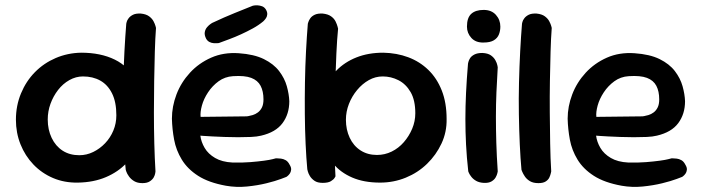

<svg xmlns="http://www.w3.org/2000/svg" viewBox="-20 -702 2695 736"><path d="M279 -2Q227 -1 183.5 -19.5Q140 -38 108 -71.5Q76 -105 58.5 -149Q41 -193 41 -243Q41 -297 60.5 -344Q80 -391 114 -425.5Q148 -460 193.5 -479.5Q239 -499 291 -500Q366 -500 420 -473.5Q474 -447 502.5 -391.5Q531 -336 531 -250Q531 -200 514 -155.5Q497 -111 465 -77Q433 -43 386 -23Q339 -3 279 -2ZM284 -107Q312 -107 337.5 -119.5Q363 -132 383 -153Q403 -174 414.5 -201.5Q426 -229 426 -260Q426 -311 409.5 -344Q393 -377 364.5 -393Q336 -409 298 -409Q271 -409 246 -395Q221 -381 202.5 -357Q184 -333 173.5 -304Q163 -275 163 -244Q163 -205 178 -173.5Q193 -142 220 -124.5Q247 -107 284 -107ZM526 0Q507 0 494.5 -7.5Q482 -15 474.5 -25.5Q467 -36 464.5 -43.5Q462 -51 462 -51Q457 -94 454.5 -148.5Q452 -203 451.5 -263.5Q451 -324 452.5 -385.5Q454 -447 457 -504.5Q460 -562 464 -611Q464 -611 465.5 -617.5Q467 -624 473 -632Q479 -640 490 -645.5Q501 -651 520 -650Q540 -648 551.5 -639.5Q563 -631 568.5 -620.5Q574 -610 576 -602.5Q578 -595 578 -595Q575 -556 573.5 -503.5Q572 -451 571 -391.5Q570 -332 570 -271Q570 -210 571.5 -152Q573 -94 576 -45Q576 -45 575 -38Q574 -31 569.5 -22.5Q565 -14 554.5 -7Q544 0 526 0Z M846 10Q780 -2 739.5 -28Q699 -54 677 -90Q655 -126 647.5 -166.5Q640 -207 639 -247Q639 -294 656.5 -340Q674 -386 708 -423Q742 -460 789.5 -481Q837 -502 895 -498Q954 -494 991.5 -475.5Q1029 -457 1050 -429.5Q1071 -402 1079.5 -371.5Q1088 -341 1089 -314Q1089 -265 1063 -230Q1037 -195 981 -182Q965 -178 942 -177Q919 -176 892.5 -176Q866 -176 840.5 -177Q815 -178 794.5 -179Q774 -180 761 -181Q748 -182 748 -182Q751 -158 764.5 -135Q778 -112 804.5 -96.5Q831 -81 871 -79Q909 -78 939.5 -80.5Q970 -83 992 -86Q1014 -89 1025.5 -92Q1037 -95 1037 -95Q1037 -95 1042.5 -95Q1048 -95 1057 -94Q1066 -93 1075 -88Q1084 -83 1090 -71Q1097 -60 1096 -51Q1095 -42 1090.5 -36Q1086 -30 1082 -27Q1078 -24 1078 -24Q1078 -24 1057 -16Q1036 -8 1001.5 0.5Q967 9 926.5 13Q886 17 846 10ZM749 -254 926 -256Q926 -256 932.5 -257Q939 -258 949 -261Q959 -264 968.5 -271Q978 -278 984 -290Q990 -302 990 -321Q990 -352 979 -373Q968 -394 943 -403.5Q918 -413 873 -410Q842 -408 818 -390.5Q794 -373 777.5 -348Q761 -323 754 -297.5Q747 -272 749 -254ZM819 -537Q819 -537 813.5 -536.5Q808 -536 799.5 -536.5Q791 -537 783 -541Q775 -545 770 -554Q763 -568 765 -579Q767 -590 774 -598Q781 -606 787 -610Q793 -614 793 -614Q842 -637 879.5 -652Q917 -667 949 -680Q949 -680 954.5 -681Q960 -682 968 -681.5Q976 -681 984.5 -678Q993 -675 999 -666Q1005 -656 1004.5 -647.5Q1004 -639 1000 -633Q996 -627 992.5 -623.5Q989 -620 989 -620Q971 -605 949 -593Q927 -581 904 -570.5Q881 -560 859.5 -552Q838 -544 819 -537Z M1437 -2Q1375 -2 1330 -21.5Q1285 -41 1257.5 -74.5Q1230 -108 1216.5 -152.5Q1203 -197 1203 -247Q1203 -304 1220 -351Q1237 -398 1269 -431Q1301 -464 1346.5 -482Q1392 -500 1449 -500Q1501 -499 1545 -482.5Q1589 -466 1622 -434Q1655 -402 1673.5 -355Q1692 -308 1692 -246Q1693 -196 1672.5 -152Q1652 -108 1617 -74Q1582 -40 1535.5 -21Q1489 -2 1437 -2ZM1217 -1Q1197 -1 1185.5 -9Q1174 -17 1168 -27Q1162 -37 1160 -45Q1158 -53 1158 -53Q1154 -96 1151.5 -150.5Q1149 -205 1148.5 -265Q1148 -325 1149 -386Q1150 -447 1153 -504.5Q1156 -562 1160 -611Q1160 -611 1162 -617.5Q1164 -624 1169.5 -632Q1175 -640 1186.5 -645.5Q1198 -651 1217 -650Q1237 -648 1249 -639.5Q1261 -631 1266.5 -619.5Q1272 -608 1274 -600Q1276 -592 1276 -592Q1272 -552 1269.5 -497.5Q1267 -443 1265 -381.5Q1263 -320 1262 -257Q1261 -194 1262 -134.5Q1263 -75 1266 -26Q1266 -26 1262.5 -20Q1259 -14 1248.5 -7.5Q1238 -1 1217 -1ZM1425 -108Q1455 -108 1481.5 -121Q1508 -134 1528 -157Q1548 -180 1560 -208.5Q1572 -237 1572 -268Q1572 -318 1554 -349Q1536 -380 1507.5 -394.5Q1479 -409 1447 -409Q1419 -409 1394 -395Q1369 -381 1349 -357Q1329 -333 1317.5 -303.5Q1306 -274 1306 -243Q1306 -205 1320.5 -174Q1335 -143 1362 -125.5Q1389 -108 1425 -108Z M1834 -1Q1817 -2 1805.5 -8.5Q1794 -15 1787 -24Q1780 -33 1777.5 -39Q1775 -45 1775 -45Q1769 -99 1766.5 -148Q1764 -197 1764 -245.5Q1764 -294 1766.5 -346Q1769 -398 1774 -458Q1774 -458 1775.5 -464.5Q1777 -471 1782 -479Q1787 -487 1798.5 -493Q1810 -499 1829 -499Q1850 -498 1861.5 -490Q1873 -482 1879 -471Q1885 -460 1886.5 -452Q1888 -444 1888 -444Q1885 -395 1883 -348.5Q1881 -302 1881 -254.5Q1881 -207 1882.5 -155.5Q1884 -104 1888 -45Q1888 -45 1886.5 -38Q1885 -31 1880 -22Q1875 -13 1864 -6.5Q1853 0 1834 -1ZM1834 -539Q1804 -538 1787 -556.5Q1770 -575 1770 -600Q1770 -634 1786.5 -649Q1803 -664 1834 -664Q1864 -664 1881 -645Q1898 -626 1898 -600Q1898 -584 1892.5 -570Q1887 -556 1873 -547.5Q1859 -539 1834 -539Z M2044 0Q2024 0 2011.5 -7.5Q1999 -15 1992 -25.5Q1985 -36 1982 -43.5Q1979 -51 1979 -51Q1975 -94 1972.5 -148.5Q1970 -203 1969 -263.5Q1968 -324 1969.5 -385.5Q1971 -447 1974 -504.5Q1977 -562 1981 -611Q1981 -611 1982.5 -617.5Q1984 -624 1990 -632Q1996 -640 2007 -645.5Q2018 -651 2037 -650Q2057 -648 2068.5 -639.5Q2080 -631 2085.5 -620.5Q2091 -610 2093 -602.5Q2095 -595 2095 -595Q2092 -556 2090.5 -503.5Q2089 -451 2088 -391.5Q2087 -332 2087.5 -271Q2088 -210 2089 -152Q2090 -94 2093 -45Q2093 -45 2091.5 -38Q2090 -31 2086 -22Q2082 -13 2072 -6.5Q2062 0 2044 0Z M2363 10Q2297 -2 2256.5 -28Q2216 -54 2194 -90Q2172 -126 2164.5 -166.5Q2157 -207 2156 -247Q2156 -294 2173.5 -340Q2191 -386 2225 -423Q2259 -460 2306.5 -481Q2354 -502 2412 -498Q2471 -494 2508.5 -475.5Q2546 -457 2567 -429.5Q2588 -402 2596.5 -371.5Q2605 -341 2606 -314Q2606 -265 2580 -230Q2554 -195 2498 -182Q2482 -178 2459 -177Q2436 -176 2409.5 -176Q2383 -176 2357.5 -177Q2332 -178 2311.5 -179Q2291 -180 2278 -181Q2265 -182 2265 -182Q2268 -158 2281.5 -135Q2295 -112 2321.5 -96.5Q2348 -81 2388 -79Q2426 -78 2456.5 -80.5Q2487 -83 2509 -86Q2531 -89 2542.5 -92Q2554 -95 2554 -95Q2554 -95 2559.5 -95Q2565 -95 2574 -94Q2583 -93 2592 -88Q2601 -83 2607 -71Q2614 -60 2613 -51Q2612 -42 2607.5 -36Q2603 -30 2599 -27Q2595 -24 2595 -24Q2595 -24 2574 -16Q2553 -8 2518.5 0.5Q2484 9 2443.5 13Q2403 17 2363 10ZM2266 -254 2443 -256Q2443 -256 2449.5 -257Q2456 -258 2466 -261Q2476 -264 2485.5 -271Q2495 -278 2501 -290Q2507 -302 2507 -321Q2507 -352 2496 -373Q2485 -394 2460 -403.5Q2435 -413 2390 -410Q2359 -408 2335 -390.5Q2311 -373 2294.5 -348Q2278 -323 2271 -297.5Q2264 -272 2266 -254Z"/></svg>

Font: Sour Gummy Medium
Style: Regular
Weight: 500
Designer: Stefie Justprince
Foundry: Eifetstype
Version: Version 1.000